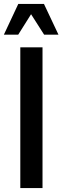

<svg xmlns="http://www.w3.org/2000/svg" viewBox="-45 -955 317 975"><path d="M58.1 0V-714.8H170.9V0ZM-25.4 -778.8 47.9 -935.1H178.2L252 -778.8H179.2L112.8 -882.8L47.4 -778.8Z"/></svg>

Font: Pontano Sans
Style: Bold
Weight: 700
Designer: Vernon Adams
Foundry: Vernon Adams
Version: Version 2.001